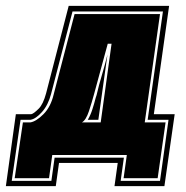

<svg xmlns="http://www.w3.org/2000/svg" viewBox="-67 -526 635 654"><path d="M-47 108 -13 -137H39Q47 -138 65 -156Q80 -171 90 -208L167 -506H509L457 -137H528L493 108H323L334 29H134L123 108ZM-27 90H108L119 11H355L344 90H478L507 -118H436L488 -487H180L107 -206Q97 -168 76 -144.5Q55 -121 37 -118H3ZM-17 81 11 -109H36Q56 -112 81 -137Q106 -162 116 -205L187 -478H478L426 -109H497L470 81H354L365 2H111L100 81ZM212 -109H276L313 -377H300L253 -204Q246 -178 236 -147.5Q226 -117 212 -109ZM232 -118Q241 -133 247.5 -153Q254 -173 259 -193L262 -202Q270 -237 280 -270Q285 -287 290 -305Q295 -323 299 -340L268 -118Z"/></svg>

Font: Alumni Sans Collegiate One
Style: Italic
Weight: 400
Italic angle: -8°
Designer: Robert E. Leuschke
Foundry: Robert E. Leuschke
Version: Version 1.100